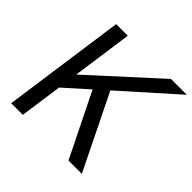

<svg xmlns="http://www.w3.org/2000/svg" viewBox="-176 -863 1028 1028"><g transform="rotate(45 338.5 -348.5)"><path d="M44 0H132L166 -240.5L300 -360.5L478 0H579L371 -424L677 -697H557L182 -355L230 -697H142Z"/></g></svg>

Font: HK Grotesk
Style: Italic
Weight: 400
Italic angle: -16°
Designer: Alfredo Marco Pradil
Foundry: Hanken Design Co.
Version: Version 3.001;FEAKit 1.0